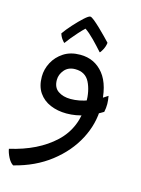

<svg xmlns="http://www.w3.org/2000/svg" viewBox="-142 -516 671 915"><g transform="rotate(15 193.5 -59.0)"><path d="M15.6 331.5Q1 322.8 -10.3 300.8Q-21.5 278.8 -24.4 260.3Q112.3 229 193.6 153.1Q274.9 77.1 274.9 -45.4Q274.9 -106 254.2 -147Q233.4 -188 183.6 -188Q149.4 -188 130.4 -165.5Q111.3 -143.1 111.3 -116.2Q111.3 -78.6 136 -61.8Q160.6 -44.9 197.8 -44.9Q240.2 -44.9 284.4 -61.5Q328.6 -78.1 369.1 -106.4Q373 -85.9 373.3 -66.9Q373.5 -47.9 369.1 -27.3Q334.5 -5.4 289.1 10.7Q243.7 26.9 196.3 26.9Q152.8 26.9 116.7 11.7Q80.6 -3.4 59.3 -34.4Q38.1 -65.4 38.1 -112.8Q38.1 -148.9 55.9 -182.9Q73.7 -216.8 107.4 -238.8Q141.1 -260.7 189 -260.7Q260.3 -260.7 304 -206.3Q347.7 -151.9 347.7 -43.5Q347.7 37.6 307.9 113.8Q268.1 189.9 193.6 247.8Q119.1 305.7 15.6 331.5ZM100.6 -295.4Q98.1 -295.4 88.6 -307.9Q79.1 -320.3 74.7 -335.9Q90.3 -357.9 114 -384.3Q137.7 -410.6 158.7 -429.7Q179.7 -448.7 187.5 -448.7Q193.8 -448.7 208.5 -436.8Q223.1 -424.8 241 -407.7Q258.8 -390.6 274.7 -374.3Q290.5 -357.9 298.8 -349.1Q296.9 -331.1 287.4 -313.5Q277.8 -295.9 274.4 -295.9Q252.4 -320.8 226.6 -347.2Q200.7 -373.5 180.2 -387.2Q167.5 -375.5 151.9 -358.2Q136.2 -340.8 122.3 -323.7Q108.4 -306.6 100.6 -295.4Z"/></g></svg>

Font: Harmattan Medium
Style: Regular
Weight: 500
Designer: George W. Nuss III and SIL International
Foundry: SIL International
Version: Version 4.000